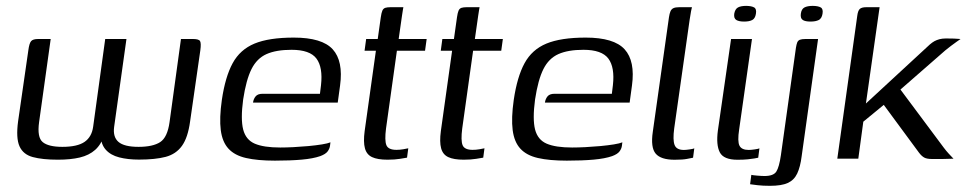

<svg xmlns="http://www.w3.org/2000/svg" viewBox="-20 -529 3222 640"><path d="M173.3 3.3Q121.5 3.3 89.4 -5.4Q57.3 -14 45 -41.4Q32.8 -68.7 40.3 -124.5L74.5 -361.6Q77.5 -384.4 83.6 -391.7Q89.7 -399 107.2 -399H149L110.3 -121.8Q103.3 -71.1 122.4 -55.3Q141.5 -39.5 187.9 -39.5Q237.8 -39.5 261.8 -56Q285.8 -72.5 290.5 -106.5L330.7 -399H401.5L360.5 -106.3Q355.8 -72.5 374.9 -56Q394 -39.5 441.9 -39.5Q489.5 -39.5 513.9 -55.3Q538.2 -71.1 545.2 -122.1L583.2 -399H623.5Q643 -399 646.9 -391.9Q650.9 -384.9 647.8 -361.6L613.7 -124.5Q606.4 -70.5 586.6 -42.9Q566.8 -15.3 532.1 -6.1Q497.3 3 443.2 3Q406.1 3 377.4 -4.4Q348.7 -11.8 332.6 -29.9Q316.5 -47.9 315.2 -78.7L327.5 -79.4Q317.7 -47.8 297.3 -29.5Q276.9 -11.3 246.1 -4Q215.3 3.3 173.3 3.3Z M896.3 6.5Q838.4 6.5 800.2 -2.3Q762.1 -11 741.6 -33.4Q721 -55.7 715.9 -95.3Q710.8 -134.9 719.5 -196.1Q730.8 -272.9 755.5 -318.3Q780.2 -363.7 828.3 -383.7Q876.5 -403.7 959.3 -403.7Q1053.6 -403.7 1089.1 -364.6Q1124.6 -325.5 1113.6 -244.1L1105.8 -187H823.4Q825.1 -199.4 832.2 -207.9Q839.3 -216.4 855.2 -216.4H1046.5L1050 -245Q1056.7 -304.4 1034.9 -333.7Q1013 -363 951.8 -363Q900.6 -363 868.4 -348.7Q836.3 -334.4 818.4 -298.8Q800.5 -263.2 790.5 -197.2Q781.8 -131.7 790.6 -97.3Q799.5 -62.9 829.3 -50.1Q859.2 -37.3 914.1 -37.3Q933 -37.3 958 -38.5Q982.9 -39.8 1008.3 -42.1Q1033.6 -44.5 1053.3 -47.7Q1073 -50.9 1081.5 -54.6L1080 -42.8Q1078.7 -33.2 1072 -24.2Q1065.2 -15.2 1047.5 -8.6Q1023.8 -0.3 985.9 3.1Q947.9 6.5 896.3 6.5Z M1271.8 3.3Q1238.4 3.3 1220.2 -5.3Q1202 -13.8 1196.4 -34.8Q1190.7 -55.8 1195.5 -92L1233 -359.8H1195.2L1200.5 -399H1239.1L1249.3 -471.4Q1251.4 -486.3 1254.5 -493.5Q1257.7 -500.7 1264.3 -502.9Q1270.9 -505 1282.1 -505H1324.6Q1324.4 -503.5 1323.1 -496.8Q1321.9 -490.2 1320.1 -477.5L1308.9 -399H1402.2L1396.8 -359.8H1303L1266.7 -100.3Q1261.7 -61.1 1267.9 -45.3Q1274.2 -29.5 1301.5 -29.5Q1312.5 -29.5 1324.3 -31.5Q1336.1 -33.5 1340.9 -34.7L1336.8 -3.5Q1331 -2.5 1313.5 0.4Q1295.9 3.3 1271.8 3.3Z M1525.8 3.3Q1492.4 3.3 1474.2 -5.3Q1456 -13.8 1450.4 -34.8Q1444.7 -55.8 1449.5 -92L1487 -359.8H1449.2L1454.5 -399H1493.1L1503.3 -471.4Q1505.4 -486.3 1508.5 -493.5Q1511.7 -500.7 1518.3 -502.9Q1524.9 -505 1536.1 -505H1578.6Q1578.4 -503.5 1577.1 -496.8Q1575.9 -490.2 1574.1 -477.5L1562.9 -399H1656.2L1650.8 -359.8H1557L1520.7 -100.3Q1515.7 -61.1 1521.9 -45.3Q1528.2 -29.5 1555.5 -29.5Q1566.5 -29.5 1578.3 -31.5Q1590.1 -33.5 1594.9 -34.7L1590.8 -3.5Q1585 -2.5 1567.5 0.4Q1549.9 3.3 1525.8 3.3Z M1869.3 6.5Q1811.4 6.5 1773.2 -2.3Q1735.1 -11 1714.6 -33.4Q1694 -55.7 1688.9 -95.3Q1683.8 -134.9 1692.5 -196.1Q1703.8 -272.9 1728.5 -318.3Q1753.2 -363.7 1801.3 -383.7Q1849.5 -403.7 1932.3 -403.7Q2026.6 -403.7 2062.1 -364.6Q2097.6 -325.5 2086.6 -244.1L2078.8 -187H1796.4Q1798.1 -199.4 1805.2 -207.9Q1812.3 -216.4 1828.2 -216.4H2019.5L2023 -245Q2029.7 -304.4 2007.9 -333.7Q1986 -363 1924.8 -363Q1873.6 -363 1841.4 -348.7Q1809.3 -334.4 1791.4 -298.8Q1773.5 -263.2 1763.5 -197.2Q1754.8 -131.7 1763.6 -97.3Q1772.5 -62.9 1802.3 -50.1Q1832.2 -37.3 1887.1 -37.3Q1906 -37.3 1931 -38.5Q1955.9 -39.8 1981.3 -42.1Q2006.6 -44.5 2026.3 -47.7Q2046 -50.9 2054.5 -54.6L2053 -42.8Q2051.7 -33.2 2045 -24.2Q2038.2 -15.2 2020.5 -8.6Q1996.8 -0.3 1958.9 3.1Q1920.9 6.5 1869.3 6.5Z M2228.6 3.5Q2182.9 3.5 2165.6 -16.9Q2148.3 -37.4 2156 -89.7L2209.9 -471.6Q2211.7 -483.8 2214.9 -491.3Q2218.1 -498.7 2224.9 -501.9Q2231.8 -505 2244.2 -505H2286.5Q2286 -503.7 2283.6 -492Q2281.2 -480.2 2278.7 -462.4L2227.3 -100.6Q2222.3 -62.9 2228.5 -46.1Q2234.8 -29.2 2259.5 -29.2Q2266.8 -29.2 2278.8 -31Q2290.8 -32.7 2294.3 -34.5L2290.2 -3.3Q2284.4 -2.3 2270.4 0.6Q2256.5 3.5 2228.6 3.5Z M2438.4 3.5Q2392 3.5 2379.3 -21.3Q2366.6 -46 2372.9 -93.7L2416.9 -399H2486.6L2443.9 -98Q2437.7 -57.5 2445 -43.3Q2452.2 -29.2 2475.5 -29.2Q2483.5 -29.2 2495.7 -31Q2507.9 -32.7 2511.4 -34.5L2507.4 -3.3Q2503.1 -2.3 2494.5 -0.8Q2486 0.7 2472.2 2.1Q2458.5 3.5 2438.4 3.5ZM2460.4 -457.1Q2443.3 -457.1 2434.5 -462.3Q2425.6 -467.5 2427.4 -482.9Q2430.2 -498.8 2439.8 -504.1Q2449.4 -509.4 2467.3 -509.4Q2485.1 -509.2 2493.8 -504.2Q2502.5 -499.3 2499.7 -482.9Q2497.2 -467.5 2487.5 -462.3Q2477.7 -457.1 2460.4 -457.1Z M2546.4 90.4Q2522.9 90.4 2504.9 88.3Q2486.8 86.1 2480.3 85.1L2484.4 53.9Q2489.6 55.2 2504.3 56.4Q2518.9 57.7 2528.4 57.7Q2558.2 57.7 2567.7 43Q2577.2 28.3 2583 -11.7L2633.1 -369.8Q2634.9 -381 2637.4 -387.5Q2640 -393.9 2646.3 -396.5Q2652.7 -399 2665.1 -399H2706.9L2652.2 -8.2Q2647.7 27.6 2637.3 49.5Q2627 71.3 2606 80.9Q2585.1 90.4 2546.4 90.4ZM2681.6 -457.1Q2664.5 -457.1 2656.1 -462.3Q2647.6 -467.5 2649.4 -482.9Q2651.4 -498.8 2661.4 -504.1Q2671.4 -509.4 2689.3 -509.4Q2707.1 -509.2 2715.8 -504.2Q2724.5 -499.3 2721.7 -482.9Q2719.2 -467.5 2709.1 -462.3Q2699 -457.1 2681.6 -457.1Z M2771 0 2837.6 -476.8Q2839.7 -493.1 2845.8 -499Q2851.9 -505 2867.9 -505H2912L2866.4 -184L3079.5 -380.8Q3087.4 -387.6 3094.7 -391.7Q3102.1 -395.7 3111.5 -398.3Q3120.9 -400.8 3133.2 -400.8Q3147.5 -400.8 3159.6 -400.4Q3171.7 -400 3181.9 -399Q3177.8 -396.5 3168.9 -389.9Q3159.9 -383.4 3149.5 -375.7Q3139.2 -368 3130.9 -361L2981.5 -230.5L3125.9 -36.8Q3133.8 -26.2 3142.1 -17.2Q3150.4 -8.3 3158.3 0Q3139.6 1 3121.1 1Q3102.7 1 3087.1 1Q3069.5 1 3060.8 -3.8Q3052 -8.6 3043.4 -20L2925.9 -179.4L2857.7 -123.4L2841 0Z"/></svg>

Font: Genos Thin
Style: Italic
Weight: 100
Italic angle: -8°
Designer: Robert E. Leuschke
Foundry: Robert E. Leuschke
Version: Version 1.010